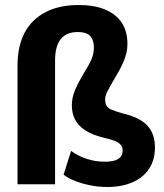

<svg xmlns="http://www.w3.org/2000/svg" viewBox="-20 -736 655 767"><path d="M408 11Q374 11 341.5 4.5Q309 -2 281.5 -12.5Q254 -23 234 -38L264 -133Q293 -112 327.5 -101Q362 -90 399 -90Q436 -90 453 -101.5Q470 -113 470 -134Q470 -152 456 -163.5Q442 -175 398 -185Q351 -196 322 -214.5Q293 -233 280 -258Q267 -283 267 -315Q267 -347 280.5 -378Q294 -409 318 -449Q336 -477 345.5 -499.5Q355 -522 355 -546Q355 -567 347.5 -581.5Q340 -596 326 -602Q312 -608 290 -608Q245 -608 222.5 -579.5Q200 -551 200 -495V0H50V-474Q50 -551 78 -604.5Q106 -658 161 -687Q216 -716 295 -716Q356 -716 399.5 -698Q443 -680 466 -646Q489 -612 489 -561Q489 -537 483 -516.5Q477 -496 467 -475Q457 -454 441 -428Q419 -390 409.5 -371.5Q400 -353 400 -339Q400 -324 405.5 -314Q411 -304 426.5 -297.5Q442 -291 470 -283Q539 -267 569 -234Q599 -201 599 -147Q599 -98 576 -62.5Q553 -27 510 -8Q467 11 408 11Z"/></svg>

Font: Nunito Sans 12pt ExtraLight
Style: Weight 830 Width 84 Optical size 12.0 YTLC 445
Weight: 830
Width: 4
Designer: Vernon Adams
Foundry: Vernon Adams
Version: Version 3.101;gftools[0.9.27]